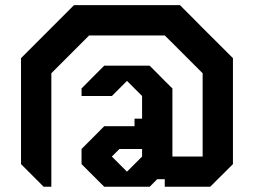

<svg xmlns="http://www.w3.org/2000/svg" viewBox="-20 -603 979 740"><path d="M760.9 -495.4 731.8 -524.9 673.6 -583.2H265.2L61 -378.9V29.5L148.3 116.8H177.9V-320.7L323.4 -466.3H615L644.5 -437.2L761 -320.7V0.4H644.5V-262.1L615 -291.2L585.9 -320.7L556.8 -349.8H381.7L352.5 -320.7L294.3 -262.1V-233H411.2L469.4 -291.2L527.6 -233V-145.6H498.5V-116.5H381.7L294.3 -28.8V29.5L381.7 116.8H556.8L585.9 87.7H615V116.8H790.1L877.8 29.5V-378.9ZM527.6 0.4 469.4 58.6 411.1 0.4 440.3 -28.8H527.6Z"/></svg>

Font: Stepalange Short
Style: Regular
Weight: 400
Designer: Szymon Furjan
Version: Version 1.001;Fontself Maker 3.5.8